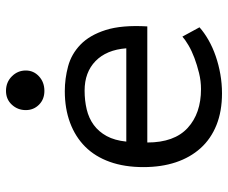

<svg xmlns="http://www.w3.org/2000/svg" viewBox="-80 -668 760 640"><g transform="rotate(-90 300.0 -348.0)"><path d="M529 -63Q511 -47 486.5 -33Q462 -19 433 -9Q404 1 372.5 6.5Q341 12 309 12Q249 12 203 -6.5Q157 -25 126 -59.5Q95 -94 79 -142Q63 -190 63 -250Q63 -313 80.5 -362Q98 -411 131 -444Q164 -477 211 -494.5Q258 -512 316 -512Q358 -512 399 -501Q440 -490 471.5 -459.5Q503 -429 520 -375.5Q537 -322 532 -237H145Q145 -147 193.5 -102.5Q242 -58 323 -58Q350 -58 376.5 -64.5Q403 -71 427 -80Q451 -89 469.5 -100Q488 -111 498 -120ZM318 -446Q285 -446 255.5 -439Q226 -432 203.5 -415.5Q181 -399 166.5 -372.5Q152 -346 148 -307H459Q454 -373 416.5 -409.5Q379 -446 318 -446ZM253 -642Q253 -669 271 -688.5Q289 -708 317 -708Q346 -708 365.5 -688.5Q385 -669 385 -642Q385 -616 365.5 -598Q346 -580 317 -580Q289 -580 271 -598Q253 -616 253 -642Z"/></g></svg>

Font: PT Mono
Style: Regular
Weight: 400
Monospace: yes
Designer: A.Korolkova, I.Chaeva
Foundry: ParaType Ltd
Version: Version 1.001W OFL